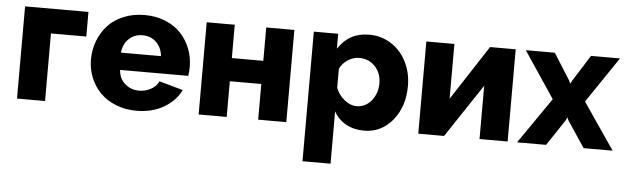

<svg xmlns="http://www.w3.org/2000/svg" viewBox="-48 -705 3542 1089"><g transform="rotate(5 1723.5 -161.0)"><path d="M56.2 0V-524.9H417V-384.8H215.8V0Z M736.8 9.8Q672.4 9.8 618.4 -12Q564.5 -33.7 529.1 -70.3Q493.7 -106.9 474.1 -155.3Q454.6 -203.6 454.6 -256.8Q454.6 -313.5 473.9 -364Q493.2 -414.6 528.3 -452.6Q563.5 -490.7 617.4 -512.9Q671.4 -535.2 736.8 -535.2Q802.2 -535.2 856 -512.9Q909.7 -490.7 944.3 -453.1Q979 -415.5 997.8 -366.9Q1016.6 -318.4 1016.6 -264.2Q1016.6 -239.3 1012.7 -212.9H624.5Q627.9 -162.6 661.9 -133.8Q695.8 -105 741.7 -105Q777.8 -105 809.6 -122.6Q841.3 -140.1 852.5 -168L988.8 -129.9Q957 -66.4 891.1 -28.3Q825.2 9.8 736.8 9.8ZM620.6 -311H848.6Q843.8 -360.4 812.3 -390.1Q780.8 -419.9 734.9 -419.9Q688.5 -419.9 657 -390.1Q625.5 -360.4 620.6 -311Z M1090.3 0V-524.9H1250V-335H1429.2V-524.9H1589.4V0H1429.2V-203.1H1250V0Z M1859.9 -85V212.9H1700.2V-524.9H1838.9V-439.9Q1900.4 -535.2 2015.1 -535.2Q2084.5 -535.2 2140.4 -499.3Q2196.3 -463.4 2227.5 -401.4Q2258.8 -339.4 2258.8 -264.2Q2258.8 -146.5 2194.6 -68.4Q2130.4 9.8 2032.2 9.8Q1973.6 9.8 1929 -15.1Q1884.3 -40 1859.9 -85ZM2096.2 -265.1Q2096.2 -323.2 2060.5 -361.1Q2024.9 -398.9 1970.2 -398.9Q1937 -398.9 1906.2 -379.4Q1875.5 -359.9 1859.9 -327.1V-219.2Q1876 -178.7 1908.9 -151.9Q1941.9 -125 1978 -125Q2028.8 -125 2062.5 -166.3Q2096.2 -207.5 2096.2 -265.1Z M2340.8 0V-524.9H2500.5V-212.9L2703.6 -524.9H2849.6V0H2689.5V-303.2L2487.8 0Z M3072.3 -524.9 3165.5 -377 3175.3 -357.9 3185.1 -377 3278.3 -524.9H3443.4L3267.1 -264.2L3447.3 0H3282.2L3184.1 -147L3175.3 -166L3166.5 -147L3068.4 0H2903.3L3083.5 -261.2L2907.2 -524.9Z"/></g></svg>

Font: Raleway-v4020 ExtraBold
Style: Regular
Weight: 800
Designer: Matt McInerney, Pablo Impallari, Rodrigo Fuenzalida
Foundry: Matt McInerney, Pablo Impallari, Rodrigo Fuenzalida
Version: Version 4.020;PS 004.020;hotconv 1.0.88;makeotf.lib2.5.64775